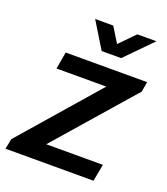

<svg xmlns="http://www.w3.org/2000/svg" viewBox="-151 -816 790 910"><g transform="rotate(20 244.5 -361.5)"><path d="M481 -723.1 351.1 -590.8H252.9L171.9 -723.1H263.2L310.1 -647L384.8 -723.1ZM-17.1 0 -6.8 -51.8 331.1 -439.9H80.1L95.2 -525.9H505.9L497.1 -475.1L157.2 -85.9H442.9L426.8 0Z"/></g></svg>

Font: Archivo Medium
Style: Italic
Weight: 500
Italic angle: -10°
Designer: Hector Gatti
Foundry: Omnibus-Type
Version: Version 2.001